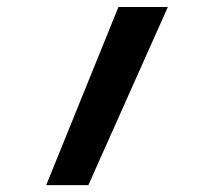

<svg xmlns="http://www.w3.org/2000/svg" viewBox="-20 -538 626 558"><path d="M114.3 0 324.2 -517.6H467.8L236.8 0Z"/></svg>

Font: CaskaydiaMono NF
Style: Bold
Weight: 700
Designer: Aaron Bell
Foundry: Saja Typeworks
Version: Version 2111.001; ttfautohint (v1.8.4);Nerd Fonts 3.1.1